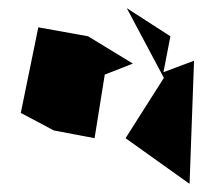

<svg xmlns="http://www.w3.org/2000/svg" viewBox="-20 -802 496 471"><path d="M398 -713 291 -782 382 -611 288 -463 445 -351 456 -653 381 -625ZM196 -713 74 -735 31 -525 112 -482 212 -463 237 -619 306 -646Z"/></svg>

Font: Asimov Silicon
Style: Regular
Weight: 400
Designer: Google
Version: Version 2.000980; 2014